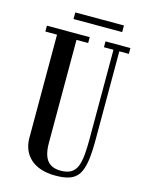

<svg xmlns="http://www.w3.org/2000/svg" viewBox="-121 -872 718 953"><g transform="rotate(15 238.0 -396.0)"><path d="M145 -800V-766H395V-800ZM455 -700H327V-670H376V-219.5C376 -82 365 -22.5 277.5 -22.5C222.5 -22.5 186 -50.5 186 -140V-670H246V-700H26V-670H86V-140C86 -51 147.5 8 257 8C376.5 8 406 -35.5 406 -219.5V-670H455Z"/></g></svg>

Font: Picaflor 12 pt
Style: Regular
Weight: 400
Designer: Ariel Martín Pérez
Foundry: Tunera Type Foundry
Version: Version 1.000;hotconv 1.0.109;makeotfexe 2.5.65596